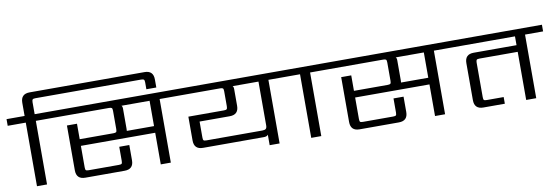

<svg xmlns="http://www.w3.org/2000/svg" viewBox="-78 -1246 4856 1674"><g transform="rotate(-10 2350.0 -408.5)"><path d="M389 -622V-563H229V0H140V-563H-20V-622H140V-738Q140 -817 219 -817H1236Q1314 -817 1314 -738V-667H1226V-727Q1226 -746 1220 -752Q1214 -758 1195 -758H260Q240 -758 234.5 -752Q229 -746 229 -727V-622Z M1236 -339V-563H987Q996 -556 996 -536V-359Q996 -345 995 -339ZM1486 -622V-563H1325V0H1236V-280H578V-90Q578 -70 583.5 -64.5Q589 -59 609 -59H875Q895 -59 900.5 -64.5Q906 -70 906 -90V-214H995V-79Q995 0 916 0H568Q489 0 489 -79V-476H578V-339H876Q895 -339 901 -344.5Q907 -350 907 -370V-532Q907 -552 901 -557.5Q895 -563 876 -563H349V-622Z M2200 -176V-563H1971Q1980 -556 1980 -536V-388Q1980 -309 1901 -309H1634V-168Q1634 -148 1639.5 -142.5Q1645 -137 1665 -137H2159Q2182 -137 2191 -145.5Q2200 -154 2200 -176ZM2448 -622V-563H2288V0H2200V-93Q2190 -78 2163 -78H1624Q1545 -78 1545 -157V-368H1860Q1879 -368 1885 -374Q1891 -380 1891 -400V-532Q1891 -552 1885 -557.5Q1879 -563 1860 -563H1445V-622Z M2817 -622V-563H2657V0H2568V-563H2408V-622Z M3664 -339V-563H3415Q3424 -556 3424 -536V-359Q3424 -345 3423 -339ZM3914 -622V-563H3753V0H3664V-280H3006V-90Q3006 -70 3011.5 -64.5Q3017 -59 3037 -59H3303Q3323 -59 3328.5 -64.5Q3334 -70 3334 -90V-214H3423V-79Q3423 0 3344 0H2996Q2917 0 2917 -79V-476H3006V-339H3304Q3323 -339 3329 -344.5Q3335 -350 3335 -370V-532Q3335 -552 3329 -557.5Q3323 -563 3304 -563H2777V-622Z M4720 -622V-563H4560V0H4471V-426H4133Q4113 -426 4107.5 -420Q4102 -414 4102 -395V-90Q4102 -70 4107.5 -64.5Q4113 -59 4133 -59H4282V0H4092Q4013 0 4013 -79V-406Q4013 -485 4092 -485H4471V-563H3873V-622Z"/></g></svg>

Font: Sarpanch
Style: Regular
Weight: 400
Designer: Manushi Parikh (Devanagari and Latin), Jyotish Sonowal (Devanagari)
Foundry: Indian Type Foundry
Version: Version 2.004;PS 1.0;hotconv 1.0.78;makeotf.lib2.5.61930; tt